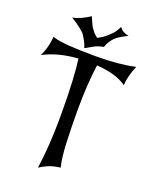

<svg xmlns="http://www.w3.org/2000/svg" viewBox="-191 -1014 874 1104"><g transform="rotate(20 245.5 -462.0)"><path d="M181.2 0Q191.9 -72.8 197 -154.1Q202.1 -235.4 202.1 -327.6Q202.1 -452.1 197.3 -537.6Q192.4 -623 185.5 -669.4Q126 -665.5 73.7 -651.9Q21.5 -638.2 -24.4 -614.7Q-14.6 -633.3 -5.1 -664.3Q4.4 -695.3 8.3 -737.8L21 -733.9Q78.6 -715.8 279.8 -715.8Q413.6 -715.8 514.2 -737.8Q500 -704.6 492.4 -675Q484.9 -645.5 482.4 -614.7L472.2 -621.6Q412.6 -661.1 299.3 -668.9Q291 -606 286.6 -537.4Q282.2 -468.8 282.2 -384.8Q282.7 -267.1 286.6 -187Q290.5 -106.9 300.3 -62.5L304.2 -44.9Q281.7 -42.5 262.7 -37.6Q243.7 -32.7 228.3 -25.9Q212.9 -19 201.2 -12.5Q189.5 -5.9 181.2 0ZM338.4 -844.7Q314.9 -820.8 303.2 -790.5L300.8 -782.2Q266.1 -776.4 239.7 -761.2L196.3 -736.8L193.8 -745.1Q185.5 -771 164.6 -803.2Q157.2 -814.5 151.9 -819.3Q128.4 -841.3 104 -857.4L71.3 -878.4Q119.1 -887.7 174.8 -924.3L177.2 -918.9Q195.8 -874 204.6 -861.8Q216.3 -845.7 220.2 -841.3Q231.4 -829.1 245.1 -817.9Q260.7 -824.7 279.3 -837.4Q294.9 -848.1 321.8 -875Q331.1 -884.3 338.4 -896Q348.6 -911.1 354 -924.3Q373.5 -896.5 411.6 -890.1Q357.9 -864.3 338.4 -844.7Z"/></g></svg>

Font: MedievalSharp
Style: Regular
Weight: 500
Version: Version 1.0